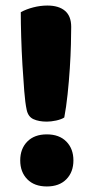

<svg xmlns="http://www.w3.org/2000/svg" viewBox="-20 -655 338 693"><path d="M237 -558Q237 -535 236 -495Q235 -455 232 -408.5Q229 -362 224 -315Q219 -268 212 -231Q208 -228 200 -225Q192 -222 183 -220Q174 -218 165 -217Q156 -216 149 -216Q120 -216 100.5 -225Q81 -234 76 -260Q71 -283 67.5 -326.5Q64 -370 61 -420.5Q58 -471 56.5 -522Q55 -573 55 -611Q75 -622 100.5 -628.5Q126 -635 151 -635Q192 -635 214.5 -616Q237 -597 237 -558ZM53 -76Q53 -118 78.5 -144Q104 -170 149 -170Q194 -170 219.5 -144Q245 -118 245 -76Q245 -34 219.5 -8Q194 18 149 18Q104 18 78.5 -8Q53 -34 53 -76Z"/></svg>

Font: Baloo Bhai 2 ExtraBold
Style: Regular
Weight: 800
Designer: Supriya Tembe, Noopur Datye and Ek Type
Foundry: Ek Type
Version: Version 1.640;PS 1.000;hotconv 16.6.51;makeotf.lib2.5.65220;